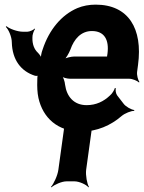

<svg xmlns="http://www.w3.org/2000/svg" viewBox="-20 -558 622 829"><path d="M393 -538C365 -538 338 -533 314 -523C246 -494 192 -430 164 -344C159 -332 155 -311 157 -302L161 -303C159 -312 150 -324 143 -331C128 -345 119 -367 120 -396C119 -406 126 -426 131 -432L130 -435C125 -429 108 -421 98 -421H79C55 -421 20 -434 8 -445L5 -442C17 -431 31 -399 31 -375C33 -299 71 -250 131 -231C135 -230 145 -230 147 -233L144 -236C141 -232 141 -216 141 -211C140 -184 141 -158 146 -135C165 -50 228 10 331 10C399 10 459 -17 505 -57C519 -69 547 -80 559 -79L560 -83C547 -84 522 -98 513 -111L486 -146C480 -154 478 -169 480 -177L476 -178C474 -170 464 -153 455 -146C428 -120 395 -104 354 -104C299 -104 268 -141 261 -192C260 -206 253 -226 246 -233L243 -230C250 -223 270 -218 283 -218H538C552 -218 573 -209 580 -202L582 -204C576 -212 570 -234 572 -248L576 -278C597 -434 535 -538 393 -538ZM444 -326 443 -320C443 -317 441 -311 443 -310L446 -312C445 -314 440 -314 437 -314H301C287 -314 262 -308 253 -301L255 -297C264 -305 278 -328 284 -344C300 -390 330 -424 377 -424C430 -424 452 -387 444 -326ZM352 175 376 1C379 -23 396 -60 408 -73L406 -75C393 -63 360 -49 340 -49H305C285 -49 255 -63 246 -75L244 -73C252 -60 259 -23 256 1L232 175C229 199 212 236 200 249L202 251C215 239 247 225 267 225H302C322 225 353 239 362 251L364 249C356 236 349 199 352 175Z"/></svg>

Font: Asimov
Style: EdgeNarIt
Weight: 500
Designer: Google
Version: Version 2.000980: 2014